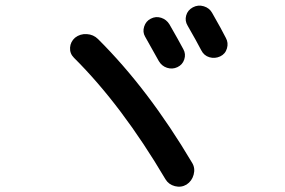

<svg xmlns="http://www.w3.org/2000/svg" viewBox="-20 -749 1040 701"><path d="M530.3 -680.7Q548.8 -690.4 568.4 -684.1Q587.9 -677.7 598.6 -660.2Q632.8 -600.6 649.4 -569.3Q659.2 -551.8 652.8 -532.2Q646.5 -512.7 627.9 -503.9Q609.4 -495.1 589.8 -501.5Q570.3 -507.8 559.6 -526.4Q524.4 -589.8 509.8 -615.2Q500 -631.8 506.3 -651.9Q512.7 -671.9 530.3 -680.7ZM754.9 -701.2Q789.1 -641.6 804.7 -610.4Q814.5 -592.8 808.6 -572.3Q802.7 -551.8 783.7 -543Q764.6 -534.2 744.6 -540Q724.6 -545.9 714.8 -565.4Q699.2 -595.7 665 -655.3Q654.3 -672.9 659.7 -692.4Q665 -711.9 684.1 -722.2Q703.1 -732.4 724.1 -726.1Q745.1 -719.7 754.9 -701.2ZM584 -94.7Q424.8 -364.3 250 -538.1Q234.4 -553.7 235.8 -575.2Q237.3 -596.7 253.9 -611.3Q272.5 -626 296.9 -624.5Q321.3 -623 337.9 -606.4Q522.5 -422.9 681.6 -154.3Q693.4 -134.8 687 -111.3Q680.7 -87.9 661.1 -75.2Q641.6 -63.5 618.7 -69.3Q595.7 -75.2 584 -94.7Z"/></svg>

Font: Rounded-X Mgen+ 1mn medium
Style: Regular
Weight: 500
Designer: [Source Han Sans]
Ryoko NISHIZUKA  (kana & ideographs); Paul D. Hunt (Latin, Greek & Cyrillic); Wenlong ZHANG  (bopomofo
Version: Version 1.059.20150602